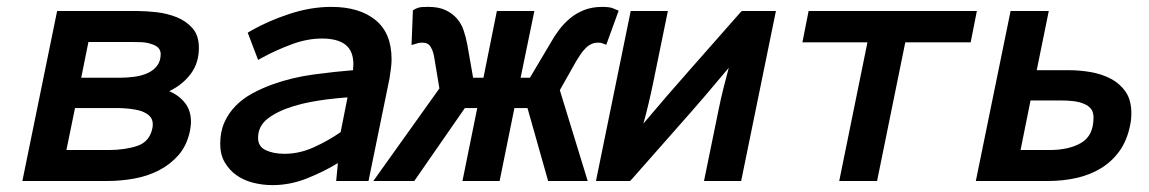

<svg xmlns="http://www.w3.org/2000/svg" viewBox="-20 -526 3340 558"><path d="M326 -300Q349 -300 371 -303Q393 -306 410 -314Q427 -322 437 -335.5Q447 -349 447 -369Q447 -390 420 -398Q406 -403 389 -403.5Q372 -404 358 -404H237L216 -300ZM296 -90Q343 -90 379 -102Q415 -114 423 -154Q424 -158 424 -165Q424 -179 415.5 -188Q407 -197 391 -203Q375 -208 356.5 -210Q338 -212 321 -212H198L173 -90ZM472 -261Q500 -249 517.5 -227Q535 -205 535 -172Q535 -165 534 -158.5Q533 -152 532 -145Q523 -103 499 -75.5Q475 -48 442 -31Q409 -14 370 -7Q331 0 292 0H45L146 -494H379Q404 -494 435 -490.5Q466 -487 493.5 -476Q521 -465 539.5 -444Q558 -423 558 -387Q558 -343 534.5 -311.5Q511 -280 472 -261Z M807 -79Q850 -79 892 -98Q934 -117 970 -142L990 -243Q961 -241 929 -237Q906 -234 882 -229.5Q858 -225 835 -218Q788 -204 759 -182Q730 -160 730 -125Q730 -100 752.5 -89.5Q775 -79 807 -79ZM962 -52Q921 -27 872 -7.5Q823 12 772 12Q743 12 715.5 5Q688 -2 667 -17Q646 -32 633 -54.5Q620 -77 620 -108Q620 -143 632 -170Q644 -197 664.5 -218Q685 -239 712.5 -254Q740 -269 770 -280Q828 -301 891.5 -309.5Q955 -318 1006 -322Q1006 -327 1006.5 -330.5Q1007 -334 1007 -339Q1007 -378 984 -396Q961 -414 916 -414Q873 -414 828.5 -397.5Q784 -381 745 -360L730 -352L700 -431L710 -437Q759 -465 821 -485.5Q883 -506 943 -506Q1024 -506 1071 -468Q1118 -430 1118 -354Q1118 -340 1116 -326Q1114 -312 1112 -298L1051 0H957Z M1257 -269 1243 -353Q1240 -376 1232 -389Q1225 -402 1208 -402Q1199 -402 1196 -401L1176 -395L1180 -496L1187 -500Q1197 -505 1207 -505.5Q1217 -506 1225 -506Q1255 -506 1275 -496.5Q1295 -487 1308 -472Q1321 -457 1327.5 -437.5Q1334 -418 1338 -397L1355 -300H1385L1424 -494H1533L1493 -300H1520L1580 -401Q1591 -421 1605 -439.5Q1619 -458 1637 -473Q1655 -488 1678 -497Q1701 -506 1731 -506Q1739 -506 1748.5 -505Q1758 -504 1766 -500L1778 -495L1742 -396L1728 -401Q1725 -402 1717 -402Q1698 -402 1682 -386Q1674 -378 1667.5 -368.5Q1661 -359 1655 -349L1607 -264L1688 0H1573L1513 -212H1475L1432 0H1324L1367 -212H1331L1184 0H1065Z M2098 -329Q2029 -246 1958 -166Q1887 -86 1816 -5L1811 0H1712L1813 -494H1921L1878 -284Q1872 -255 1865 -225.5Q1858 -196 1850 -167Q1919 -249 1989.5 -328.5Q2060 -408 2131 -489L2136 -494H2235L2134 0H2026L2069 -210Q2075 -240 2082.5 -269.5Q2090 -299 2098 -329Z M2501 -403H2312L2330 -494H2819L2801 -403H2611L2529 0H2419Z M3030 -90Q3087 -90 3122.5 -111Q3158 -132 3158 -184Q3158 -201 3150.5 -210Q3143 -219 3131 -224Q3117 -230 3100 -232Q3083 -234 3065 -234H2975L2946 -90ZM2917 -494H3028L2993 -322H3086Q3118 -322 3150 -316.5Q3182 -311 3208.5 -297Q3235 -283 3251.5 -259Q3268 -235 3268 -197Q3268 -187 3267 -178Q3266 -169 3264 -160Q3255 -117 3233.5 -87Q3212 -57 3180.5 -37.5Q3149 -18 3109.5 -9Q3070 0 3026 0H2816Z"/></svg>

Font: Codetta
Style: Bold Italic
Weight: 700
Italic angle: -11°
Designer: Ulrich Proeller
Foundry: PROSA GmbH
Version: Version 2.00;September 29, 2018;FontCreator 11.5.0.2427 64-b